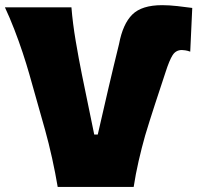

<svg xmlns="http://www.w3.org/2000/svg" viewBox="-20 -742 795 762"><path d="M209 0Q200 -54 186.8 -114Q173.5 -174 159 -226L96 -449Q85 -487.5 69.8 -533.5Q54.5 -579.5 36.5 -626Q18.5 -672.5 -0.5 -713H263.5Q268.5 -650 280.5 -579.2Q292.5 -508.5 305 -446.5L354 -208H368L410.5 -392.5Q420.5 -435 431.2 -480Q442 -525 452.5 -567.5Q467.5 -647 505 -684.2Q542.5 -721.5 623.5 -721.5Q651 -721.5 684.2 -717.8Q717.5 -714 743 -710.5L735 -537Q724 -541 715.5 -542.2Q707 -543.5 702 -543.5Q678 -543.5 665 -523Q652 -502.5 637 -455.5Q616.5 -394 594.5 -326.5Q572.5 -259 556 -204Q542.5 -156.5 530.2 -103Q518 -49.5 510.5 0Z"/></svg>

Font: Commissioner Flair ExtraBold
Style: Regular
Weight: 800
Designer: Kostas Bartsokas
Foundry: Kostas Bartsokas
Version: Version 1.000; ttfautohint (v1.8.3)